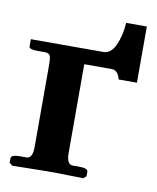

<svg xmlns="http://www.w3.org/2000/svg" viewBox="-67 -597 532 652"><g transform="rotate(10 198.5 -271.5)"><path d="M83 -75.2V-354Q83 -380.9 79.6 -388.9Q76.2 -397 63 -397.9H34.2Q7.3 -397.9 6.8 -408.2V-433.1H256.8Q282.7 -433.1 297.9 -466.1Q313 -499 315.9 -543.9H387.2V-350.1H324.2Q316.4 -380.9 294.9 -380.9H200.2V-75.2Q200.2 -35.2 221.2 -35.2H244.1Q273.9 -35.2 273.9 -22.9V-7.8L264.2 1Q178.2 -1 140.1 -1L19 1L8.8 -7.8V-22.9Q8.8 -35.2 39.1 -35.2H62Q83 -35.2 83 -75.2Z"/></g></svg>

Font: Linux Libertine
Style: Semibold
Weight: 600
Designer: Philipp H. Poll
Foundry: Philipp H. Poll
Version: Version 5.1.2 ; ttfautohint (v0.9)